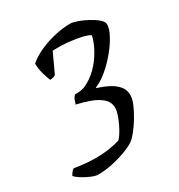

<svg xmlns="http://www.w3.org/2000/svg" viewBox="-197 -674 829 888"><g transform="rotate(-30 217.5 -230.0)"><path d="M71 105Q57.3 105 34.4 95.5Q11.5 86 -9 73Q-29.5 60 -36.5 50Q-30.7 38.9 -24.2 31.8Q-17.6 24.6 -13.4 22.6Q14 27.3 43.2 30.1Q72.4 33 99.5 33Q135.4 33 169.2 28.1Q202.9 23.3 229.4 14.8Q237.6 7.3 248.4 -9.4Q259.1 -26.1 269.3 -47.5Q279.5 -68.9 286.2 -89.4Q292.8 -109.8 292.8 -123.4Q292.8 -154.9 269.5 -175.1Q246.3 -195.4 211.9 -207.8Q177.5 -220.3 141.7 -227.8Q143.7 -232.8 145.7 -240.1Q147.7 -247.5 151.8 -255.5Q156 -263.6 162.3 -270Q168.5 -270 177.6 -270.3Q186.7 -270.7 197 -272.6Q207.4 -274.5 215.1 -277.5Q255 -294.9 286.7 -327Q318.4 -359.2 339.2 -397.2Q360 -435.1 367.2 -468Q356.1 -476.3 327 -483.5Q298 -490.6 258.3 -494.6Q218.6 -498.6 174.2 -496.8L127.1 -395Q124.4 -392 116.4 -389Q108.5 -386 96.9 -386Q89.9 -402.8 82 -430.1Q74.1 -457.5 73.9 -485.8Q103.4 -511.1 144 -528.8Q184.5 -546.5 227.4 -555.7Q270.3 -565 305.5 -565Q319.5 -565 343.6 -556.7Q367.7 -548.3 392.9 -534.7Q418.2 -521.1 435.8 -506Q453.4 -490.9 453.4 -476.5Q453.4 -454.2 435.9 -421.2Q418.5 -388.1 389.7 -353.3Q360.9 -318.4 327.9 -290.5Q294.9 -262.7 263.5 -250L262.5 -246Q295.6 -236 322.6 -222Q349.6 -208 366.3 -187.9Q383 -167.8 383 -139.5Q383 -119.2 371 -91.2Q359 -63.2 341.4 -34.2Q323.9 -5.2 305.5 17.5Q287.2 40.2 274.5 49.2Q254.1 62.8 219.6 75.7Q185 88.5 145.7 96.8Q106.3 105 71 105Z"/></g></svg>

Font: Texturina Medium
Style: Italic
Weight: 500
Italic angle: -11°
Designer: Guillermo Torres Carreño
Foundry: Omnibus-Type
Version: Version 1.002